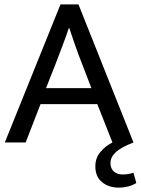

<svg xmlns="http://www.w3.org/2000/svg" viewBox="-20 -650 642 876"><path d="M256 -630H338L589 0Q532 22 508 44.5Q484 67 484 94Q484 119 499.5 132.5Q515 146 539 146Q568 146 589 138L602 185Q567 206 522 206Q476 206 445.5 181Q415 156 415 109Q415 71 438 43.5Q461 16 493 0L424 -175H165L97 0H2ZM190 -248H397L355 -357Q338 -400 324 -440Q310 -480 296 -522H294Q280 -480 265 -441Q250 -402 233 -357Z"/></svg>

Font: Mukta Mahee
Style: Regular
Weight: 400
Designer: Shuchita Grover, Noopur Datye, Girish Dalvi, Yashodeep Gholap
Foundry: Ek Type
Version: Version 2.538;PS 1.000;hotconv 16.6.51;makeotf.lib2.5.65220;